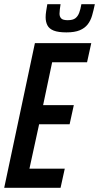

<svg xmlns="http://www.w3.org/2000/svg" viewBox="-21 -893 471 913"><path d="M-1 0 145 -688H413L393 -597H227L184 -393H330L310 -302H165L119 -91H287L267 0ZM295 -739Q256 -739 234.5 -747.5Q213 -756 204.5 -772.5Q196 -789 196 -811Q196 -824 198.5 -840Q201 -856 204 -873H267Q265 -860 263.5 -848.5Q262 -837 262 -828Q262 -814 270 -805.5Q278 -797 301 -797Q325 -797 337 -806Q349 -815 355.5 -832Q362 -849 366 -873H430Q424 -844 417 -819.5Q410 -795 396 -777Q382 -759 358 -749Q334 -739 295 -739Z"/></svg>

Font: Saira ExtraCondensed SemiBold
Style: Italic
Weight: 600
Width: 2
Italic angle: -12°
Designer: Hector Gatti with collaboration of the Omnibus-Type team
Foundry: Omnibus-Type
Version: Version 1.101